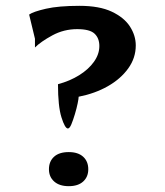

<svg xmlns="http://www.w3.org/2000/svg" viewBox="-20 -629 566 659"><path d="M213 -188Q203 -188 191 -226Q179 -264 179 -340Q220 -351 252 -371Q284 -391 302.5 -417Q321 -443 321 -471Q321 -498 304.5 -513.5Q288 -529 245 -529Q199 -529 159.5 -507.5Q120 -486 100 -466V-496L80 -579Q94 -589 137.5 -599Q181 -609 253 -609Q321 -609 363.5 -589Q406 -569 426 -538Q446 -507 446 -473Q446 -430 420 -394Q394 -358 350 -333Q306 -308 250 -297Q250 -291 246.5 -274Q243 -257 237 -237Q231 -217 225 -202.5Q219 -188 213 -188ZM216 10Q184 10 166 -6Q148 -22 148 -48Q148 -75 165.5 -91Q183 -107 216 -107Q248 -107 265.5 -91Q283 -75 283 -48Q283 -22 265.5 -6Q248 10 216 10Z"/></svg>

Font: Red Rose Medium
Style: Regular
Weight: 500
Designer: Jaikishan Patel
Version: Version 2.000